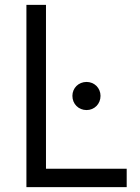

<svg xmlns="http://www.w3.org/2000/svg" viewBox="-20 -765 571 785"><path d="M88 0H498V-75H168V-745H88ZM276 -373C276 -340 301 -315 334 -315C366 -315 391 -340 391 -373C391 -405 366 -430 334 -430C301 -430 276 -405 276 -373Z"/></svg>

Font: Mluvka
Style: Regular
Weight: 400
Designer: Modified by Jiří Krblich, Original typeface by Gumpita Rahayu
Foundry: Gumpita Rahayu & Jiří Krblich
Version: Version 2.000;Glyphs 3.1.1 (3134)